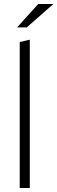

<svg xmlns="http://www.w3.org/2000/svg" viewBox="-20 -934 285 954"><path d="M78 0V-725L128 -737V0ZM65 -798 170 -914H245L113 -798Z"/></svg>

Font: Red Hat Text VF
Style: Regular
Weight: 300
Designer: Pentagram, MCKL
Foundry: Pentagram, MCKL
Version: Version 1.023